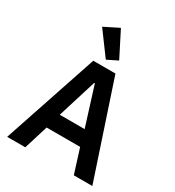

<svg xmlns="http://www.w3.org/2000/svg" viewBox="-225 -1099 1121 1230"><g transform="rotate(30 336.0 -484.5)"><path d="M514 0 458 -178H210L155 0H21L255 -698H419L651 0ZM336 -578H331L242 -291H426ZM195 -915 303 -969 398 -782 321 -744Z"/></g></svg>

Font: IBM Plex Sans SmBld
Style: Regular
Weight: 600
Designer: Mike Abbink, Paul van der Laan, Pieter van Rosmalen
Foundry: Bold Monday
Version: Version 3.005